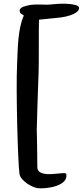

<svg xmlns="http://www.w3.org/2000/svg" viewBox="-20 -830 446 1034"><path d="M279 -733C365 -739 413 -767 405 -791C400 -809 325 -814 266 -807C217 -801 191 -810 141 -803C126 -799 88 -795 86 -774C85 -754 104 -753 108 -746C76 -673 76 -575 72 -483C65 -338 77 61 85 107C92 144 150 178 181 183C217 189 350 176 337 107C333 88 181 140 181 69C181 7 179 -102 178 -133C178 -159 186 -394 188 -444C190 -497 188 -674 190 -724C216 -727 255 -731 279 -733Z"/></svg>

Font: Carybe
Style: Regular
Weight: 400
Designer: Genilson Lima Santos
Foundry: Genilson Lima Santos
Version: Version 1.010;PS 001.010;hotconv 1.0.70;makeotf.lib2.5.58329